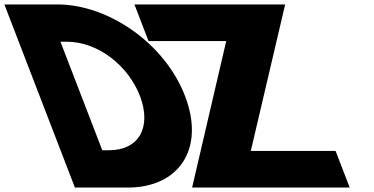

<svg xmlns="http://www.w3.org/2000/svg" viewBox="-274 -845 1686 865"><path d="M1010.7 -825H331.7L395.2 -660H745.2L591.5 0H1301.5L1237.9 -165H855.9ZM-254.3 -825 63.5 0H302.5C529.5 0 652.2 -172 559.4 -413C466.9 -653 210.7 -825 -15.3 -825ZM186.8 -168 -1.6 -657H27.4C167.4 -657 303.6 -550 356.8 -412C408.9 -274 354.8 -168 215.8 -168Z"/></svg>

Font: Hussar
Style: BdOpOblFour
Weight: 700
Foundry: Cannot Into Space Fonts
Version: Version 2.00